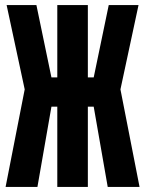

<svg xmlns="http://www.w3.org/2000/svg" viewBox="-20 -734 570 754"><path d="M2 0H127L182 -315H205V0H325V-315H348L403 0H528L453 -383L524 -714H407L348 -430H325V-714H205V-430H182L123 -714H6L77 -383Z"/></svg>

Font: Noto Sans Mono Condensed ExtraBold
Style: Regular
Weight: 800
Width: 3
Designer: Monotype Design Team
Foundry: Monotype Imaging Inc.
Version: Version 2.014